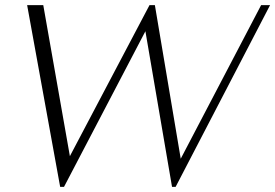

<svg xmlns="http://www.w3.org/2000/svg" viewBox="-20 -720 1075 750"><path d="M86 -700H149L253 -110L564 -700H585L686 -100L1000 -700H1035L666 10H652L548 -598L230 10H215Z"/></svg>

Font: Fahkwang ExtraLight
Style: Italic
Weight: 275
Italic angle: -10°
Designer: Suppakit Chalermlarp | Katatrad Co.,Ltd.
Foundry: Cadson Demak Co.,Ltd.
Version: Version 1.000; ttfautohint (v1.6)